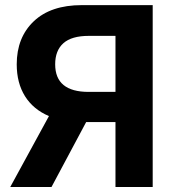

<svg xmlns="http://www.w3.org/2000/svg" viewBox="-20 -748 697 768"><path d="M590.8 0H441.9V-259.8H324.7L186 0H21L175.8 -283.7Q113.3 -310.1 80.1 -363Q46.9 -416 46.9 -490.7Q46.9 -598.1 115 -662.8Q183.1 -727.5 307.1 -727.5H590.8ZM441.9 -380.4V-604.5H335Q266.6 -604.5 233.6 -575.2Q200.7 -545.9 200.7 -490.7Q200.7 -380.4 334.5 -380.4Z"/></svg>

Font: Inter
Style: Bold
Weight: 700
Designer: Rasmus Andersson
Foundry: rsms
Version: Version 4.001;git-9221beed3